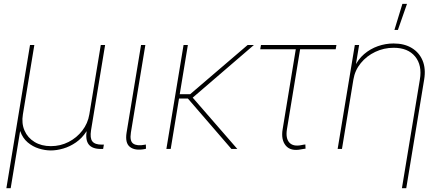

<svg xmlns="http://www.w3.org/2000/svg" viewBox="-20 -775 2304 999"><path d="M13.2 204.1 136.2 -541H158.7L99.1 -179.7Q91.3 -132.8 107.7 -95.5Q124 -58.1 159.7 -36.4Q195.3 -14.6 244.6 -14.6Q294.4 -14.6 336.9 -36.4Q379.4 -58.1 408.2 -95.5Q437 -132.8 444.8 -179.7L504.4 -541H526.9L453.6 -96.7Q447.3 -56.6 460.4 -39.6Q473.6 -22.5 508.8 -22.5H520.5L516.6 0H504.9Q460 0 441.7 -23.4Q423.3 -46.9 431.2 -96.7L444.8 -179.7H462.4Q453.6 -127.9 430.4 -92Q407.2 -56.2 375.5 -34.2Q343.8 -12.2 309.3 -2.2Q274.9 7.8 244.6 7.8Q214.4 7.8 182.1 -2.2Q149.9 -12.2 124 -34.2Q98.1 -56.2 85.4 -92Q72.8 -127.9 81.5 -179.7H99.1L35.6 204.1Z M731 1Q681.6 9.8 655.8 -10.7Q629.9 -31.2 638.7 -85.4L713.9 -541H736.3L661.1 -85.4Q653.8 -40 674.1 -27.1Q694.3 -14.2 733.4 -22Q736.8 -22.9 736.1 -22.7Q735.4 -22.5 738.8 -22.9L739.7 -1Q737.8 -1 735.6 -0.5Q733.4 0 731 1Z M957.5 -541 868.2 0H845.7L935.1 -541ZM1301.3 -541 977.1 -262.2H897L900.4 -284.7H969.2L1268.6 -541ZM1184.1 0 952.6 -268.1 977.5 -272.9 1214.8 0Z M1547.4 2Q1492.7 13.2 1467 -17.3Q1441.4 -47.9 1450.7 -103L1519 -518.6H1334L1337.9 -541H1730.5L1726.6 -518.6H1541.5L1473.1 -103Q1465.3 -55.7 1485.4 -33.4Q1505.4 -11.2 1548.3 -20Q1553.2 -21 1558.3 -22Q1563.5 -22.9 1568.8 -23.4L1569.8 -1.5Q1564 -1 1558.6 0Q1553.2 1 1547.4 2Z M1818.8 -361.3 1759.3 0H1736.8L1826.2 -541H1848.6L1829.1 -423.8H1823.2Q1842.3 -465.8 1874.5 -493.4Q1906.7 -521 1946.5 -534.9Q1986.3 -548.8 2027.8 -548.8Q2084 -548.8 2122.8 -525.1Q2161.6 -501.5 2179 -459.5Q2196.3 -417.5 2187 -361.3L2093.8 204.1H2071.3L2164.6 -361.3Q2177.2 -435.5 2139.9 -481Q2102.5 -526.4 2028.3 -526.4Q1977.5 -526.4 1932.6 -505.1Q1887.7 -483.9 1857.2 -446.5Q1826.7 -409.2 1818.8 -361.3ZM2032.2 -619.1 2073.7 -754.9H2097.7L2050.3 -619.1Z"/></svg>

Font: Inter 17pt Thin
Style: Italic
Weight: 250
Italic angle: -9.3988°
Version: Version 4.001;git-66647c0bb